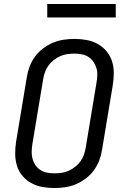

<svg xmlns="http://www.w3.org/2000/svg" viewBox="-20 -939 640 967"><path d="M254 8Q222 8 192.5 2.5Q163 -3 137.5 -17Q112 -31 93 -53.5Q74 -76 65.5 -104Q57 -132 56.5 -162.5Q56 -193 61 -225L115 -550Q119 -577 129 -603.5Q139 -630 156 -653.5Q173 -677 197 -695Q221 -713 247 -724Q273 -735 301 -739Q329 -743 355 -743Q387 -743 416.5 -737.5Q446 -732 471.5 -718Q497 -704 516 -681.5Q535 -659 544 -631Q553 -603 553 -572.5Q553 -542 548 -510L494 -185Q490 -158 480 -131.5Q470 -105 453 -81.5Q436 -58 412 -40Q388 -22 362 -11Q336 0 308 4Q280 8 254 8ZM254 -66Q272 -66 290 -68.5Q308 -71 326 -79Q344 -87 359.5 -99.5Q375 -112 386 -127.5Q397 -143 403 -161Q409 -179 412 -197L466 -522Q469 -541 470 -560Q471 -579 465.5 -596.5Q460 -614 450 -628.5Q440 -643 425 -652.5Q410 -662 392 -665.5Q374 -669 355 -669Q337 -669 319 -666.5Q301 -664 283 -656Q265 -648 249.5 -635.5Q234 -623 223 -607.5Q212 -592 206 -574Q200 -556 197 -538L143 -213Q140 -194 139.5 -175Q139 -156 144 -138.5Q149 -121 159 -106.5Q169 -92 184 -82.5Q199 -73 217 -69.5Q235 -66 254 -66ZM218 -851V-919H563V-851Z"/></svg>

Font: Iosevka Extended
Style: Italic
Weight: 400
Width: 7
Italic angle: -9°
Monospace: yes
Designer: Belleve Invis
Foundry: Belleve Invis
Version: Version 32.5.0; ttfautohint (v1.8.4)